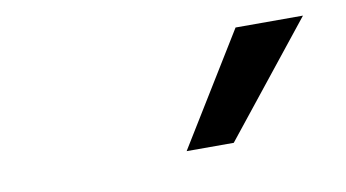

<svg xmlns="http://www.w3.org/2000/svg" viewBox="-36 -809 571 317"><g transform="rotate(-10 250.0 -650.5)"><path d="M256 -557 371 -744H484L335 -557Z"/></g></svg>

Font: Nunito Sans 10pt Condensed
Style: Bold Italic
Weight: 700
Width: 3
Italic angle: -9°
Designer: Vernon Adams
Foundry: Vernon Adams
Version: Version 3.101;gftools[0.9.27]